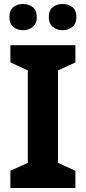

<svg xmlns="http://www.w3.org/2000/svg" viewBox="-20 -940 429 960"><path d="M357 0H32V-86L119 -126V-588L32 -628V-714H357V-628L270 -588V-126L357 -86ZM27 -854Q27 -889 47 -904.5Q67 -920 94.9 -920Q122.8 -920 143.4 -904.6Q164 -889.2 164 -854.4Q164 -821 143.4 -805Q122.8 -789 94.9 -789Q67 -789 47 -805.2Q27 -821.5 27 -854ZM224 -854Q224 -889 244.1 -904.5Q264.3 -920 292.6 -920Q321 -920 341.5 -904.6Q362 -889.2 362 -854.4Q362 -821 341.4 -805Q320.9 -789 293 -789Q264.5 -789 244.2 -805.2Q224 -821.5 224 -854Z"/></svg>

Font: Noto Sans Hanifi Rohingya
Style: Regular
Weight: 400
Designer: Monotype Design Team and DaltonMaag
Foundry: Google LLC
Version: Version 2.101